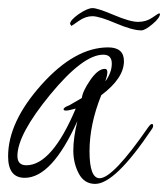

<svg xmlns="http://www.w3.org/2000/svg" viewBox="-33 -440 415 474"><path d="M341 -120Q251 14 202 14Q175 14 161.5 -11.5Q148 -37 148 -68.5Q148 -100 158 -141Q95 -1 28 -1Q-13 -1 -13 -54Q-13 -139 69.5 -231Q152 -323 234 -323Q273 -323 273 -289Q273 -247 217 -205Q188 -133 188 -66.5Q188 0 213 0Q246 0 333 -126Q339 -134 342 -134Q345 -134 345 -129.5Q345 -125 341 -120ZM227 -239Q243 -261 243 -283Q243 -305 222 -305Q172 -305 91 -206.5Q10 -108 10 -55Q10 -32 32 -32Q95 -32 154 -172Q136 -167 130 -167Q124 -167 124 -170Q124 -175 138 -180L169 -198Q171 -215 190 -242.5Q209 -270 226 -270Q232 -270 232 -262Q232 -254 227 -239ZM316 -365Q294 -365 253 -382.5Q212 -400 195 -400Q178 -400 161 -388Q144 -376 143 -376L140 -381Q140 -390 161 -405Q183 -420 195.5 -420Q208 -420 248 -403Q288 -386 308 -386Q328 -386 343 -396.5Q358 -407 360 -407L362 -406Q362 -396 343.5 -380.5Q325 -365 316 -365Z"/></svg>

Font: Ruthie
Style: Regular
Weight: 400
Designer: Robert E. Leuschke
Foundry: Robert E. Leuschke
Version: Version 1.003